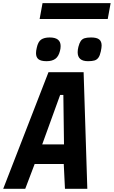

<svg xmlns="http://www.w3.org/2000/svg" viewBox="-31 -1174 708 1194"><path d="M270.5 -725H489L512 0H373L365.5 -154H184.5L126 0H-11ZM367 -276 363 -583.5H343L231.5 -276ZM193 -843.5Q193 -858 197.5 -876.5Q205.5 -914.5 224.8 -927.8Q244 -941 278 -941Q346 -941 346 -887.5Q346 -872 342 -857.5Q333.5 -823 313.2 -808.2Q293 -793.5 258.5 -793.5Q224 -793.5 208.5 -805.5Q193 -817.5 193 -843.5ZM452 -849.5Q452 -864.5 456.5 -882.5Q462.5 -906 471 -918.5Q479.5 -931 494.2 -936Q509 -941 535.5 -941Q570.5 -941 585.8 -928.8Q601 -916.5 601 -891Q601 -878 596 -854.5Q590.5 -828.5 581 -815.5Q571.5 -802.5 556.8 -798Q542 -793.5 516 -793.5Q452 -793.5 452 -849.5ZM233.5 -1154.5H657L639 -1056H215.5Z"/></svg>

Font: JuliaMono ExtraBold
Style: Italic
Weight: 800
Italic angle: -9°
Monospace: yes
Designer: cormullion
Foundry: corm
Version: Version 0.057; ttfautohint (v1.8.4)